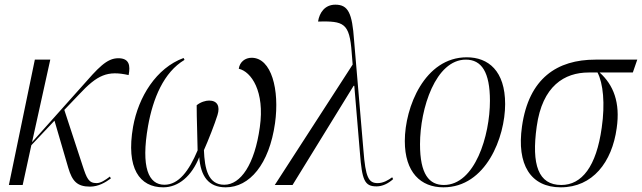

<svg xmlns="http://www.w3.org/2000/svg" viewBox="-20 -791 2745 821"><path d="M18 0H77L114 -170L213 -275L272 -73C289 -16 310 7 365 7C401 7 431 -11 454 -28L450 -36C430 -21 411 -8 393 -8C359 -8 351 -28 333 -83L255 -321L317 -386C397 -472 440 -490 530 -470C538 -511 533 -542 486 -542C436 -542 400 -501 327 -418L117 -183L195 -536H129Z M678 10C744 10 800 -39 832 -119C838 -38 871 10 945 10C1047 10 1131 -88 1156 -264C1176 -407 1141 -544 1056 -544C1028 -544 1005 -526 1001 -497C1054 -485 1113 -401 1091 -247C1069 -88 1009 -1 939 -1C870 -1 855 -69 852 -149C870 -189 899 -263 910 -299C922 -337 909 -361 874 -361C860 -361 838 -355 821 -341C821 -280 824 -221 825 -148C788 -60 744 -1 683 -1C615 -1 582 -75 613 -252C634 -370 680 -482 769 -535L765 -543C648 -500 572 -377 549 -249C518 -71 577 10 678 10Z M1155 0H1231L1492 -424H1495L1519 -138C1528 -20 1539 6 1590 6C1615 6 1640 -6 1661 -25L1657 -33C1641 -21 1619 -8 1595 -8C1556 -8 1543 -32 1534 -149L1494 -619C1486 -735 1469 -771 1414 -771C1369 -771 1346 -737 1340 -699C1449 -701 1475 -695 1484 -564L1488 -515Z M1876 10C2058 10 2140 -204 2140 -346C2140 -488 2068 -546 1976 -546C1796 -546 1711 -333 1711 -188C1711 -54 1779 10 1876 10ZM1878 0C1815 0 1776 -46 1776 -174C1776 -328 1843 -536 1972 -536C2039 -536 2075 -483 2075 -360C2075 -211 2011 0 1878 0Z M2378 10C2514 10 2597 -97 2617 -243C2633 -353 2603 -428 2544 -481H2686L2705 -536H2526C2363 -536 2241 -457 2212 -250C2189 -88 2248 10 2378 10ZM2380 0C2282 0 2252 -86 2275 -250C2299 -424 2394 -481 2497 -481H2535C2559 -435 2568 -348 2553 -245C2530 -79 2468 0 2380 0Z"/></svg>

Font: Noto Serif Display SemiCondensed Light
Style: Italic
Weight: 300
Width: 4
Italic angle: -12°
Designer: Monotype Design Team
Foundry: Monotype Imaging Inc.
Version: Version 2.009